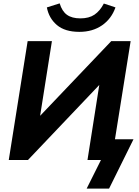

<svg xmlns="http://www.w3.org/2000/svg" viewBox="-20 -949 823 1139"><path d="M451 -760Q365 -760 317.5 -800.5Q270 -841 258 -905L334 -929Q348 -882 377.5 -861Q407 -840 457 -840Q508 -840 540.5 -862Q573 -884 596 -928L665 -905Q641 -837 585 -798.5Q529 -760 451 -760ZM494 170 579 0H499L569 -445L146 0H32L144 -705H288L218 -262L640 -705H755L662 -123H772L627 170Z"/></svg>

Font: Nunito Sans ExtraBold
Style: Italic
Weight: 800
Italic angle: -9°
Designer: Vernon Adams
Foundry: Vernon Adams
Version: Version 3.006; ttfautohint (v1.8.3)